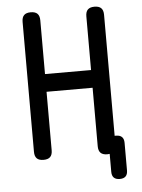

<svg xmlns="http://www.w3.org/2000/svg" viewBox="-59 -786 718 972"><g transform="rotate(-5 300.0 -300.0)"><path d="M413 -332H179V-35Q179 -12 168 -1Q157 10 134 10Q111 10 100 -1Q89 -12 89 -35V-695Q89 -718 100 -729Q111 -740 134 -740Q157 -740 168 -729Q179 -718 179 -695V-422H413V-695Q413 -718 424 -729Q435 -740 458 -740Q481 -740 492 -729Q503 -718 503 -695V-80H510Q530 -80 540 -70Q550 -60 550 -40V100Q550 120 540 130Q530 140 510 140Q490 140 480 130Q470 120 470 100V9Q464 10 458 10Q435 10 424 -1Q413 -12 413 -35Z"/></g></svg>

Font: Maple Mono NF CN
Style: Regular
Weight: 400
Monospace: yes
Designer: subframe7536
Version: Version 7.000